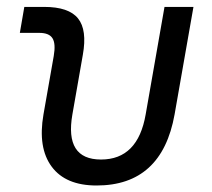

<svg xmlns="http://www.w3.org/2000/svg" viewBox="-20 -538 626 567"><path d="M265.1 9.8Q173.8 9.8 132.6 -45.9Q91.3 -101.6 108.4 -200.2L138.7 -372.6Q145 -409.2 135 -425Q125 -440.9 96.2 -440.9H38.6L51.8 -517.6H110.4Q183.1 -517.6 210.4 -483.6Q237.8 -449.7 224.6 -376L193.8 -200.2Q170.4 -66.9 278.3 -66.9Q387.2 -66.9 410.2 -200.2L465.8 -517.6H551.3L495.6 -200.2Q458 9.8 265.1 9.8Z"/></svg>

Font: Cascadia Mono PL SemiLight
Style: Italic
Weight: 350
Italic angle: -10°
Monospace: yes
Designer: Aaron Bell
Foundry: Saja Typeworks
Version: Version 2404.023; ttfautohint (v1.8.4)